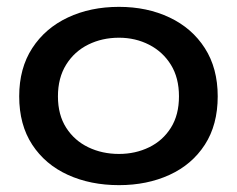

<svg xmlns="http://www.w3.org/2000/svg" viewBox="-20 -529 692 560"><path d="M327 11Q244 11 178 -19Q112 -49 74 -107Q36 -165 36 -248Q36 -330 74 -388.5Q112 -447 178 -478Q244 -509 327 -509Q409 -509 474.5 -478Q540 -447 577.5 -388.5Q615 -330 615 -248Q615 -165 577.5 -107Q540 -49 474.5 -19Q409 11 327 11ZM327 -80Q375 -80 415 -99.5Q455 -119 478.5 -156.5Q502 -194 502 -248Q502 -302 478.5 -340Q455 -378 415 -398.5Q375 -419 327 -419Q278 -419 237.5 -399Q197 -379 173 -340.5Q149 -302 149 -248Q149 -194 173 -156.5Q197 -119 237.5 -99.5Q278 -80 327 -80Z"/></svg>

Font: Syne SemiBold
Style: Regular
Weight: 600
Designer: Lucas Descroix
Foundry: Bonjour Monde
Version: Version 2.200; ttfautohint (v1.8.4)